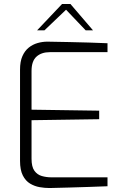

<svg xmlns="http://www.w3.org/2000/svg" viewBox="-20 -944 624 968"><path d="M230 4Q205 4 179.5 -0.5Q154 -5 131.5 -18.5Q109 -32 95 -59.5Q81 -87 81 -133V-593Q81 -634 93 -661Q105 -688 125 -704Q145 -720 169.5 -727Q194 -734 219 -734Q276 -733 327.5 -732Q379 -731 427.5 -729.5Q476 -728 522 -726V-681H231Q189 -681 164 -658.5Q139 -636 139 -586V-391L480 -386V-343L139 -338V-144Q139 -103 153.5 -83Q168 -63 191 -56.5Q214 -50 238 -50H522V-5Q476 -3 426.5 -1.5Q377 0 328 1.5Q279 3 230 4ZM167 -791 293 -924H335L449 -791H412L313 -895L204 -791Z"/></svg>

Font: Exo Thin Light
Style: Regular
Weight: 300
Version: Version 2.000